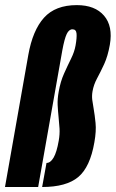

<svg xmlns="http://www.w3.org/2000/svg" viewBox="-62 -750 464 770"><path d="M-42 0 51.5 -529.5Q69 -628.5 114.5 -679Q160 -729.5 246 -729.5Q319 -729.5 355.2 -687.2Q391.5 -645 378.5 -570.5Q370.5 -525 355.8 -493Q341 -461 327.2 -435.5Q313.5 -410 309 -383.5Q306 -366 308 -349.5Q310 -333 313.5 -314.5Q318 -289 321.2 -256.8Q324.5 -224.5 316.5 -179.5Q299.5 -80 251.8 -40Q204 0 107 0L124.5 -96.5Q140.5 -96.5 153 -118Q165.5 -139.5 173.5 -185.5Q178 -211 176.8 -233.8Q175.5 -256.5 173 -279.5Q170.5 -303.5 169.2 -328.5Q168 -353.5 173.5 -383Q180.5 -423 195 -455.2Q209.5 -487.5 223 -514.8Q236.5 -542 241 -567.5Q246.5 -598 245 -615.2Q243.5 -632.5 228.5 -632.5Q214.5 -632.5 205.5 -613.5Q196.5 -594.5 188 -548.5L91 0Z"/></svg>

Font: Anybody UltraCondensed Regular
Style: Bold Italic
Weight: 700
Width: 1
Italic angle: -10°
Designer: Tyler Finck
Foundry: Etcetera Type Company
Version: Version 1.010; ttfautohint (v1.8.3) -l 8 -r 50 -G 200 -x 14 